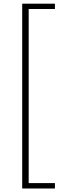

<svg xmlns="http://www.w3.org/2000/svg" viewBox="-20 -830 420 1068"><path d="M285.5 -809.5V-780H139.5V188.5H285.5V218.5H103.5V-809.5Z"/></svg>

Font: Epilogue ExtraLight
Style: Regular
Weight: 250
Designer: Tyler Finck
Foundry: Etcetera Type Co
Version: Version 2.112